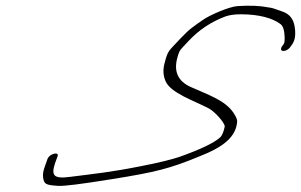

<svg xmlns="http://www.w3.org/2000/svg" viewBox="-20 -655 1033 659"><path d="M977.3 -495 983.8 -504C993.2 -519 995.5 -538 991.3 -564C987.1 -590 973.5 -607 950.4 -615L918.9 -626C912.8 -628 906.3 -629 898.8 -630C874.3 -635 838.5 -637 794.7 -634C765.9 -632 699.6 -603 676.9 -587C644.1 -564 631.6 -557 599.5 -523C556.7 -477 556.7 -483 545.1 -439C538.7 -416 540 -396 548 -377C564.6 -336 647 -309 696.5 -283C715.7 -273 747.9 -238 751.6 -222C748.2 -204 742.9 -191 736.3 -184C715.5 -165 668.3 -142 594.2 -116C570.2 -108 527.7 -97 465.4 -85C360.6 -64 307.3 -59 220.9 -48C161.9 -40 155.8 -54 169 -95L177.4 -118C185.2 -136 149.3 -128 142.9 -109L135.1 -87C128.7 -70 126.3 -57 127.9 -46C131.1 -22 138.1 -20 179.6 -17C202.1 -16 257.2 -23 363.2 -40C514.2 -64 565.1 -77 663.7 -118C746.3 -150 790.9 -185 794.1 -239C794 -245 790.3 -255 780.6 -269C750.8 -312 693 -330 633.4 -357C590 -377 575.3 -411 589.3 -459C596.8 -486 598.7 -483 626 -513C662.2 -552 704 -580 754.8 -599C766.8 -603 784.2 -606 805.8 -606C874 -606 916.6 -591 940.3 -574C951.3 -568 956.4 -552 957.1 -525C957.2 -515 956.7 -508 953.8 -504L947.3 -495C941.9 -486 945 -480 953 -480C961 -480 971.9 -486 977.3 -495Z"/></svg>

Font: MewTooHand
Style: UltimateItaWide
Weight: 400
Designer: Mew Too, Robert Jablonski
Version: Version 0.77